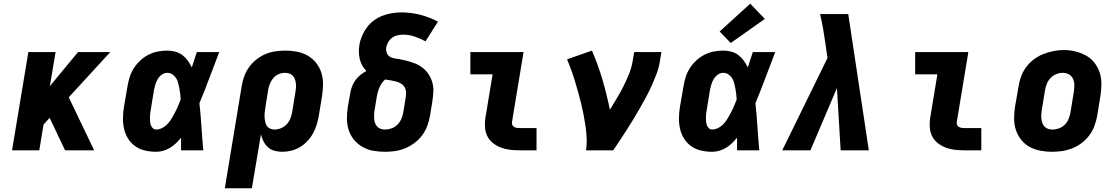

<svg xmlns="http://www.w3.org/2000/svg" viewBox="-20 -811 6040 1036"><path d="M45 0 133 -530H280L249 -346L401 -530H575L351 -286L488 0H331L257 -156L248 -175L215 -139L192 0Z M823 8Q793 8 763.5 1.5Q734 -5 710.5 -21.5Q687 -38 671.5 -62.5Q656 -87 649.5 -115.5Q643 -144 643.5 -174.5Q644 -205 649 -235L668 -345Q672 -371 680 -396Q688 -421 702.5 -443.5Q717 -466 737.5 -485Q758 -504 782 -516Q806 -528 831.5 -533Q857 -538 883 -538Q905 -538 926.5 -532Q948 -526 964.5 -513.5Q981 -501 993.5 -483.5Q1006 -466 1015 -447Q1022 -468 1028.5 -488.5Q1035 -509 1042 -530H1163Q1136 -461 1110.5 -392Q1085 -323 1056 -254Q1063 -191 1067 -127.5Q1071 -64 1077 0H957Q957 -17 957 -34Q957 -51 957 -68Q944 -52 929.5 -38Q915 -24 897.5 -13.5Q880 -3 861 2.5Q842 8 823 8ZM823 -112Q836 -112 849 -117.5Q862 -123 873 -132Q884 -141 892.5 -152Q901 -163 908 -175Q915 -187 921.5 -199Q928 -211 934 -223.5Q940 -236 945 -249Q950 -262 955 -274Q954 -289 952.5 -304Q951 -319 948 -333.5Q945 -348 941.5 -362.5Q938 -377 930.5 -389Q923 -401 910.5 -409.5Q898 -418 883 -418Q867 -418 853.5 -408.5Q840 -399 831.5 -385Q823 -371 818.5 -356Q814 -341 811 -326L793 -216Q791 -205 790 -195Q789 -185 789 -174.5Q789 -164 790 -154Q791 -144 794.5 -134.5Q798 -125 805.5 -118.5Q813 -112 823 -112Z M1193 205 1284 -345Q1288 -372 1297.5 -398.5Q1307 -425 1323.5 -448Q1340 -471 1363 -489.5Q1386 -508 1412 -519Q1438 -530 1465.5 -534Q1493 -538 1520 -538Q1552 -538 1583 -532Q1614 -526 1640 -511Q1666 -496 1685 -472.5Q1704 -449 1713.5 -420Q1723 -391 1723 -359Q1723 -327 1718 -295L1700 -185Q1696 -161 1688.5 -137Q1681 -113 1668.5 -90.5Q1656 -68 1638 -49Q1620 -30 1598 -17Q1576 -4 1551.5 2Q1527 8 1503 8Q1481 8 1461 2.5Q1441 -3 1426 -16.5Q1411 -30 1402 -48Q1393 -66 1388 -86L1339 205ZM1461 -112Q1478 -112 1495.5 -119Q1513 -126 1526 -139.5Q1539 -153 1546 -170Q1553 -187 1556 -204L1574 -314Q1576 -326 1577 -338Q1578 -350 1576.5 -361.5Q1575 -373 1571 -384Q1567 -395 1559 -403Q1551 -411 1540 -414.5Q1529 -418 1517 -418Q1500 -418 1483.5 -411Q1467 -404 1455 -390Q1443 -376 1436.5 -359.5Q1430 -343 1427 -326L1412 -232Q1410 -219 1408.5 -206Q1407 -193 1407.5 -180.5Q1408 -168 1410.5 -155.5Q1413 -143 1419 -133Q1425 -123 1436.5 -117.5Q1448 -112 1461 -112Z M2058 8Q2025 8 1994 2.5Q1963 -3 1936.5 -18Q1910 -33 1890.5 -56.5Q1871 -80 1861.5 -109.5Q1852 -139 1852 -171Q1852 -203 1857 -235L1870 -309Q1873 -327 1879.5 -344.5Q1886 -362 1897.5 -378Q1909 -394 1924.5 -406.5Q1940 -419 1957 -428Q1944 -441 1935 -457Q1926 -473 1921.5 -491.5Q1917 -510 1916.5 -529Q1916 -548 1919 -568Q1923 -593 1933.5 -617.5Q1944 -642 1960 -663.5Q1976 -685 1998 -701Q2020 -717 2045 -726.5Q2070 -736 2095.5 -740Q2121 -744 2146 -744Q2199 -744 2249 -731Q2299 -718 2343 -694L2276 -588Q2248 -603 2218 -613.5Q2188 -624 2155 -624Q2140 -624 2124.5 -620.5Q2109 -617 2096 -607.5Q2083 -598 2075 -584Q2067 -570 2064 -555Q2062 -541 2066.5 -527Q2071 -513 2082.5 -505.5Q2094 -498 2108.5 -496Q2123 -494 2137 -491.5Q2151 -489 2165 -485.5Q2179 -482 2192.5 -478Q2206 -474 2219 -469Q2232 -464 2243.5 -457Q2255 -450 2265.5 -441Q2276 -432 2284.5 -421.5Q2293 -411 2299.5 -399Q2306 -387 2310.5 -373.5Q2315 -360 2317 -346Q2319 -332 2318.5 -317.5Q2318 -303 2316 -288Q2314 -273 2312 -258L2300 -185Q2295 -157 2285 -130.5Q2275 -104 2258 -81Q2241 -58 2217 -40Q2193 -22 2166.5 -11Q2140 0 2112.5 4Q2085 8 2058 8ZM2058 -112Q2075 -112 2093 -118.5Q2111 -125 2124.5 -138.5Q2138 -152 2145.5 -169.5Q2153 -187 2156 -204L2168 -278Q2171 -294 2171 -309.5Q2171 -325 2164.5 -338Q2158 -351 2145.5 -359Q2133 -367 2118 -371Q2103 -375 2088 -377.5Q2073 -380 2058 -382Q2048 -374 2040.5 -362.5Q2033 -351 2027.5 -339Q2022 -327 2018.5 -314.5Q2015 -302 2013 -289L2001 -216Q1999 -204 1998.5 -192Q1998 -180 1999 -168.5Q2000 -157 2004 -146Q2008 -135 2016 -127Q2024 -119 2035 -115.5Q2046 -112 2058 -112Z M2782 0Q2756 0 2730.5 -3Q2705 -6 2682 -15Q2659 -24 2640 -39Q2621 -54 2610 -75.5Q2599 -97 2597 -123Q2595 -149 2599 -174L2638 -410H2518V-530H2805L2743 -155Q2741 -147 2743.5 -139.5Q2746 -132 2752 -127.5Q2758 -123 2766 -121.5Q2774 -120 2782 -120H2875V0Z M3142 0Q3147 -32 3145.5 -65Q3144 -98 3139.5 -129.5Q3135 -161 3129 -192Q3123 -223 3115.5 -253.5Q3108 -284 3099.5 -314Q3091 -344 3082 -374Q3073 -404 3062.5 -433Q3052 -462 3040 -491L3174 -538Q3207 -462 3230.5 -382Q3254 -302 3271 -219Q3290 -250 3308.5 -281Q3327 -312 3343.5 -344.5Q3360 -377 3373.5 -410Q3387 -443 3393 -477L3402 -530H3549L3540 -477Q3535 -445 3523 -413.5Q3511 -382 3497.5 -351.5Q3484 -321 3468 -291Q3452 -261 3435 -231.5Q3418 -202 3400.5 -172.5Q3383 -143 3364.5 -114.5Q3346 -86 3327 -57Q3308 -28 3289 0Z M3823 8Q3793 8 3763.5 1.5Q3734 -5 3710.5 -21.5Q3687 -38 3671.5 -62.5Q3656 -87 3649.5 -115.5Q3643 -144 3643.5 -174.5Q3644 -205 3649 -235L3668 -345Q3672 -371 3680 -396Q3688 -421 3702.5 -443.5Q3717 -466 3737.5 -485Q3758 -504 3782 -516Q3806 -528 3831.5 -533Q3857 -538 3883 -538Q3905 -538 3926.5 -532Q3948 -526 3964.5 -513.5Q3981 -501 3993.5 -483.5Q4006 -466 4015 -447Q4022 -468 4028.5 -488.5Q4035 -509 4042 -530H4163Q4136 -461 4110.5 -392Q4085 -323 4056 -254Q4063 -191 4067 -127.5Q4071 -64 4077 0H3957Q3957 -17 3957 -34Q3957 -51 3957 -68Q3944 -52 3929.5 -38Q3915 -24 3897.5 -13.5Q3880 -3 3861 2.5Q3842 8 3823 8ZM3823 -112Q3836 -112 3849 -117.5Q3862 -123 3873 -132Q3884 -141 3892.5 -152Q3901 -163 3908 -175Q3915 -187 3921.5 -199Q3928 -211 3934 -223.5Q3940 -236 3945 -249Q3950 -262 3955 -274Q3954 -289 3952.5 -304Q3951 -319 3948 -333.5Q3945 -348 3941.5 -362.5Q3938 -377 3930.5 -389Q3923 -401 3910.5 -409.5Q3898 -418 3883 -418Q3867 -418 3853.5 -408.5Q3840 -399 3831.5 -385Q3823 -371 3818.5 -356Q3814 -341 3811 -326L3793 -216Q3791 -205 3790 -195Q3789 -185 3789 -174.5Q3789 -164 3790 -154Q3791 -144 3794.5 -134.5Q3798 -125 3805.5 -118.5Q3813 -112 3823 -112ZM3923 -579 3863 -641 4028 -791 4107 -709Z M4201 0 4445 -498 4435 -568Q4429 -610 4422 -652Q4415 -694 4405 -735H4557L4668 0H4516L4496 -336L4353 0Z M5182 0Q5156 0 5130.5 -3Q5105 -6 5082 -15Q5059 -24 5040 -39Q5021 -54 5010 -75.5Q4999 -97 4997 -123Q4995 -149 4999 -174L5038 -410H4918V-530H5205L5143 -155Q5141 -147 5143.5 -139.5Q5146 -132 5152 -127.5Q5158 -123 5166 -121.5Q5174 -120 5182 -120H5275V0Z M5656 8Q5624 8 5593 2Q5562 -4 5535.5 -18.5Q5509 -33 5490 -57Q5471 -81 5461.5 -110Q5452 -139 5452 -171Q5452 -203 5457 -235L5476 -345Q5480 -373 5490 -399.5Q5500 -426 5517.5 -449.5Q5535 -473 5559 -491Q5583 -509 5610 -519.5Q5637 -530 5664.5 -535.5Q5692 -541 5720 -541Q5752 -541 5782.5 -533.5Q5813 -526 5839.5 -511.5Q5866 -497 5885 -473Q5904 -449 5913.5 -420Q5923 -391 5923 -359Q5923 -327 5918 -295L5900 -185Q5895 -157 5885 -130.5Q5875 -104 5857.5 -80.5Q5840 -57 5816 -39Q5792 -21 5765.5 -10.5Q5739 0 5711 4Q5683 8 5656 8ZM5659 -112Q5677 -112 5694.5 -118.5Q5712 -125 5725.5 -138.5Q5739 -152 5746 -169.5Q5753 -187 5756 -204L5774 -314Q5777 -333 5777 -351Q5777 -369 5770 -385Q5763 -401 5748 -409.5Q5733 -418 5714 -418Q5697 -418 5679.5 -411Q5662 -404 5649 -390.5Q5636 -377 5629 -360Q5622 -343 5619 -326L5601 -216Q5599 -204 5598.5 -191.5Q5598 -179 5599.5 -167.5Q5601 -156 5605 -145.5Q5609 -135 5617 -127Q5625 -119 5636 -115.5Q5647 -112 5659 -112Z"/></svg>

Font: Iosevka Slab Heavy Extended
Style: Italic
Weight: 900
Width: 7
Italic angle: -9°
Monospace: yes
Designer: Belleve Invis
Foundry: Belleve Invis
Version: Version 11.1.0; ttfautohint (v1.8.3)